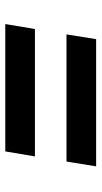

<svg xmlns="http://www.w3.org/2000/svg" viewBox="148 -645 377 713"><g transform="rotate(-90 336.5 -288.5)"><path d="M585.2 -347.3 603.7 -457.4H130.7L112.2 -347.3ZM547.6 -120 565.3 -230.1H93L75.3 -120Z"/></g></svg>

Font: Riot Sans 2.0
Style: Bold Italic
Weight: 600
Italic angle: -9.39999°
Designer: Rasmus Andersson
Foundry: rsms
Version: Version 3.006;hotconv 1.0.109;makeotfexe 2.5.65596